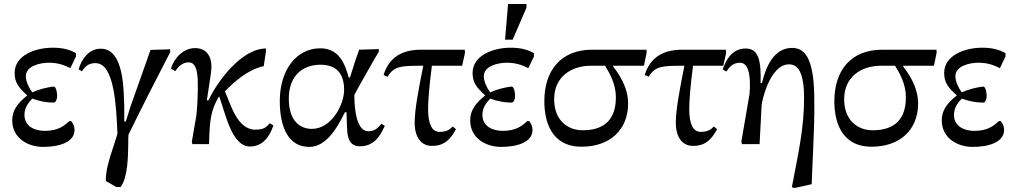

<svg xmlns="http://www.w3.org/2000/svg" viewBox="-20 -719 5059 958"><path d="M195 14C271 14 352 -7 352 -71C352 -88 345 -103 335 -115H326C301 -92 271 -66 203 -66C154 -66 102 -88 102 -146C102 -184 124 -209 141 -227C177 -214 211 -207 249 -207C256 -207 265 -221 265 -239C265 -268 256 -287 249 -287C213 -284 165 -270 141 -258C125 -279 109 -312 109 -338C109 -390 179 -406 224 -406C270 -406 301 -394 331 -379L359 -437V-454C332 -469 298 -481 243 -481C156 -481 53 -443 53 -355C53 -306 74 -281 115 -244V-242C67 -203 41 -168 41 -119C41 -26 124 14 195 14Z M582 214C618 165 619 63 620 -5C620 -21 620 -36 621 -47C688 -184 759 -324 829 -458V-473L731 -470L630 -184L608 -113H600V-185C597 -272 599 -476 483 -476C423 -476 388 -425 372 -373L389 -363C409 -395 429 -404 457 -404C552 -404 560 -184 566 -52C560 -30 552 -7 545 15C526 72 507 130 508 184L560 214Z M1023 0C1026 -122 1032 -169 1072 -237H1074C1103 -162 1134 12 1227 12C1289 12 1325 -35 1344 -93L1326 -104C1309 -85 1298 -72 1254 -72C1161 -72 1130 -205 1102 -263C1148 -310 1216 -372 1296 -389L1307 -463V-477C1183 -477 1061 -307 1020 -218H1012C1027 -320 1035 -359 1035 -387C1035 -436 1012 -479 953 -479C895 -479 849 -430 833 -377L854 -364C866 -379 885 -408 922 -408C968 -408 967 -328 967 -286C967 -283 967 -280 967 -278C967 -234 963 -164 959 -138L937 -11L940 0Z M1523 14C1600 14 1655 -64 1701 -159H1709C1711 -126 1710 -99 1712 -74C1714 -21 1730 11 1777 11C1858 11 1887 -64 1900 -91L1883 -102C1867 -81 1850 -64 1818 -64C1760 -64 1748 -171 1748 -244C1748 -249 1789 -319 1848 -424L1870 -460V-474L1772 -471C1759 -435 1746 -397 1726 -332H1720C1703 -393 1676 -478 1578 -478C1459 -478 1376 -370 1376 -215C1376 -86 1418 14 1523 14ZM1536 -76C1482 -76 1421 -110 1421 -227C1421 -335 1484 -396 1579 -396C1648 -396 1697 -363 1697 -270C1697 -198 1635 -76 1536 -76Z M2135 9C2200 9 2229 -27 2255 -74L2239 -88C2226 -75 2212 -61 2173 -61C2133 -61 2116 -105 2116 -174C2116 -213 2121 -286 2135 -391H2286L2300 -455L2299 -471H2081C1986 -471 1921 -433 1894 -345L1913 -336C1947 -388 1975 -391 2084 -391H2092C2069 -277 2049 -172 2049 -107C2049 -36 2080 9 2135 9Z M2480 14C2556 14 2637 -7 2637 -71C2637 -88 2630 -103 2620 -115H2611C2586 -92 2556 -66 2488 -66C2439 -66 2387 -88 2387 -146C2387 -184 2409 -209 2426 -227C2462 -214 2496 -207 2534 -207C2541 -207 2550 -221 2550 -239C2550 -268 2541 -287 2534 -287C2498 -284 2450 -270 2426 -258C2410 -279 2394 -312 2394 -338C2394 -390 2464 -406 2509 -406C2555 -406 2586 -394 2616 -379L2644 -437V-454C2617 -469 2583 -481 2528 -481C2441 -481 2338 -443 2338 -355C2338 -306 2359 -281 2400 -244V-242C2352 -203 2326 -168 2326 -119C2326 -26 2409 14 2480 14ZM2538 -521 2607 -681V-699H2515L2500 -521Z M2882 13C3021 13 3114 -69 3114 -203C3114 -290 3060 -360 3039 -388V-391H3193L3206 -454V-471H2935C2779 -471 2696 -368 2696 -214C2696 -122 2725 13 2882 13ZM2999 -391C3023 -352 3053 -299 3053 -234C3053 -127 3000 -69 2887 -69C2814 -69 2745 -117 2745 -224C2745 -338 2833 -391 2928 -391Z M3438 9C3503 9 3532 -27 3558 -74L3542 -88C3529 -75 3515 -61 3476 -61C3436 -61 3419 -105 3419 -174C3419 -213 3424 -286 3438 -391H3589L3603 -455L3602 -471H3384C3289 -471 3224 -433 3197 -345L3216 -336C3250 -388 3278 -391 3387 -391H3395C3372 -277 3352 -172 3352 -107C3352 -36 3383 9 3438 9Z M4030 200C4032 135 4035 82 4037 36C4041 -61 4044 -129 4043 -215C4043 -405 4008 -480 3932 -480C3841 -480 3801 -385 3782 -305H3775C3778 -415 3766 -477 3701 -477C3633 -477 3603 -421 3586 -373L3604 -362C3618 -381 3634 -406 3672 -406C3707 -406 3722 -366 3722 -293C3722 -279 3720 -256 3720 -251L3679 -12L3682 0H3770L3780 -191C3781 -216 3822 -398 3917 -398C3959 -398 3992 -362 3992 -231C3992 -84 3966 33 3931 215L3945 219Z M4329 13C4468 13 4561 -69 4561 -203C4561 -290 4507 -360 4486 -388V-391H4640L4653 -454V-471H4382C4226 -471 4143 -368 4143 -214C4143 -122 4172 13 4329 13ZM4446 -391C4470 -352 4500 -299 4500 -234C4500 -127 4447 -69 4334 -69C4261 -69 4192 -117 4192 -224C4192 -338 4280 -391 4375 -391Z M4833 14C4909 14 4990 -7 4990 -71C4990 -88 4983 -103 4973 -115H4964C4939 -92 4909 -66 4841 -66C4792 -66 4740 -88 4740 -146C4740 -184 4762 -209 4779 -227C4815 -214 4849 -207 4887 -207C4894 -207 4903 -221 4903 -239C4903 -268 4894 -287 4887 -287C4851 -284 4803 -270 4779 -258C4763 -279 4747 -312 4747 -338C4747 -390 4817 -406 4862 -406C4908 -406 4939 -394 4969 -379L4997 -437V-454C4970 -469 4936 -481 4881 -481C4794 -481 4691 -443 4691 -355C4691 -306 4712 -281 4753 -244V-242C4705 -203 4679 -168 4679 -119C4679 -26 4762 14 4833 14Z"/></svg>

Font: STIX Two Text
Style: Regular
Weight: 400
Designer: Ross Mills, John Hudson & Paul Hanslow, Tiro Typeworks Ltd; with prior portions MicroPress Inc., and Coen Hoffman.
Foundry: Tiro Typeworks Ltd
Version: Version 2.13 b171